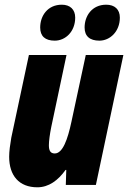

<svg xmlns="http://www.w3.org/2000/svg" viewBox="-20 -787 545 817"><path d="M403 -614C448 -614 490 -653 490 -712C490 -747 468 -767 432 -767C372 -767 340 -720 340 -670C340 -633 362 -614 403 -614ZM213 -614C259 -614 300 -653 300 -712C300 -747 278 -767 243 -767C183 -767 151 -720 151 -670C151 -633 172 -614 213 -614ZM139 10C187 10 227 -19 259 -64H262L260 0H388L505 -553H345L284 -269C268 -194 247 -134 213 -134C194 -134 188 -147 188 -169C188 -187 192 -216 198 -246L263 -553H103L28 -201C23 -172 19 -143 19 -120C19 -40 61 10 139 10Z"/></svg>

Font: Noto Sans ExtraCondensed Black
Style: Italic
Weight: 900
Width: 2
Italic angle: -12°
Designer: Monotype Design Team
Foundry: Monotype Imaging Inc.
Version: Version 2.013